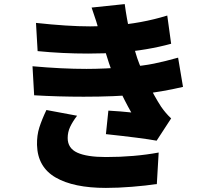

<svg xmlns="http://www.w3.org/2000/svg" viewBox="-20 -848 1040 939"><path d="M421 -719Q461 -719 531 -723Q672 -733 798 -772L817 -634Q700 -602 562 -591Q487 -586 411 -586Q284 -586 164 -598L156 -736Q312 -719 421 -719ZM403 -511Q489 -511 604 -520Q680 -526 733.5 -537Q787 -548 851 -566L875 -423Q773 -399 660 -386Q542 -375 389 -375Q265 -375 147 -382L139 -524Q283 -511 403 -511ZM428 -811 590 -828Q600 -754 614 -694Q628 -634 651 -564Q669 -512 702 -444.5Q735 -377 768 -326Q791 -293 817 -269L746 -160Q675 -173 498 -192L510 -307L569 -303L622 -298Q555 -416 513 -539L494 -599Q490 -611 475 -662Q473 -667 468 -685Q453 -740 428 -811ZM311 -173Q311 -123 358 -101.5Q405 -80 498 -80Q636 -80 756 -102L747 52Q694 60 625.5 65.5Q557 71 498 71Q340 71 252 20Q164 -31 161 -139Q160 -186 172.5 -225Q185 -264 207 -310L357 -282Q335 -253 323 -227.5Q311 -202 311 -173Z"/></svg>

Font: Merged Yaku Han JP Black
Style: Regular
Weight: 900
Designer: Ryoko NISHIZUKA 西塚涼子 (kana, bopomofo & ideographs); Paul D. Hunt (Latin, Greek & Cyrillic); Sandoll Communications 산돌커뮤니
Foundry: Adobe
Version: Version 2.004